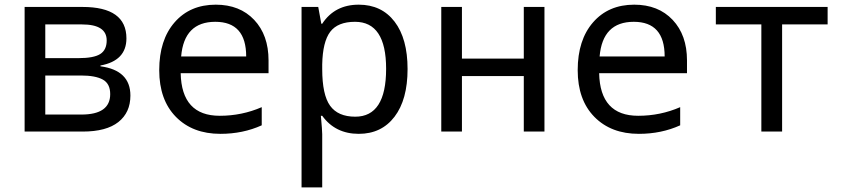

<svg xmlns="http://www.w3.org/2000/svg" viewBox="-20 -566 3641 826"><path d="M412.1 -284.2V-280.8Q541 -263.7 541 -154.8Q541 -82 489.3 -41Q437.5 0 335.9 0H85.9V-536.1H335Q523.9 -536.1 523.9 -400.9Q523.9 -304.7 412.1 -284.2ZM174.8 -460.9V-315.9H317.9Q383.3 -315.9 411.1 -333.5Q439 -351.1 439 -392.1Q439 -460.9 333 -460.9ZM174.8 -241.2V-73.2H330.1Q454.1 -73.2 454.1 -161.1Q454.1 -206.1 422.4 -223.6Q390.6 -241.2 328.1 -241.2Z M1135.3 -251H757.3Q761.2 -67.9 925.3 -67.9Q1020.5 -67.9 1106 -105V-26.9Q1024.9 9.8 928.2 9.8Q808.6 9.8 736.8 -63.2Q665 -136.2 665 -264.2Q665 -394 731.2 -470Q797.4 -545.9 908.2 -545.9Q1011.7 -545.9 1073.5 -480.5Q1135.3 -415 1135.3 -306.2ZM759.3 -323.2H1039.1Q1039.1 -472.2 906.2 -472.2Q772 -472.2 759.3 -323.2Z M1366.2 -67.9H1360.4Q1366.2 -4.9 1366.2 11.2V240.2H1277.3V-536.1H1349.1L1362.3 -463.9H1366.2Q1419.9 -545.9 1523.4 -545.9Q1621.6 -545.9 1677.5 -472.9Q1733.4 -399.9 1733.4 -269Q1733.4 -137.2 1677.2 -63.7Q1621.1 9.8 1523.4 9.8Q1422.4 9.8 1366.2 -67.9ZM1366.2 -289.1V-269Q1366.2 -158.2 1400.1 -111.1Q1434.1 -64 1508.3 -64Q1641.1 -64 1641.1 -270Q1641.1 -472.2 1507.3 -472.2Q1433.1 -472.2 1400.6 -429.2Q1368.2 -386.2 1366.2 -289.1Z M1967.3 -536.1V-314H2233.4V-536.1H2322.3V0H2233.4V-238.8H1967.3V0H1878.4V-536.1Z M2935.5 -251H2557.6Q2561.5 -67.9 2725.6 -67.9Q2820.8 -67.9 2906.2 -105V-26.9Q2825.2 9.8 2728.5 9.8Q2608.9 9.8 2537.1 -63.2Q2465.3 -136.2 2465.3 -264.2Q2465.3 -394 2531.5 -470Q2597.7 -545.9 2708.5 -545.9Q2812 -545.9 2873.8 -480.5Q2935.5 -415 2935.5 -306.2ZM2559.6 -323.2H2839.4Q2839.4 -472.2 2706.5 -472.2Q2572.3 -472.2 2559.6 -323.2Z M3540.5 -460.9H3344.7V0H3255.4V-460.9H3059.6V-536.1H3540.5Z"/></svg>

Font: Droid Sans Mono
Style: Regular
Weight: 400
Monospace: yes
Foundry: Ascender Corporation
Version: Version 1.00 build 112